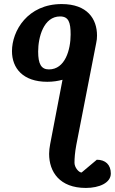

<svg xmlns="http://www.w3.org/2000/svg" viewBox="-20 -708 566 946"><path d="M526 147C526 103 499 79 457 79L382 142C368 142 347 117 347 94C347 73 349 43 356 6L454 -496C457 -508 458 -521 458 -533C458 -615 410 -688 284 -688C116 -688 39 -556 39 -456C39 -372 93 -305 213 -305C241 -305 266 -309 288 -315L227 3C224 19 222 35 222 50C222 139 274 218 403 218C469 218 526 193 526 147ZM328 -538C328 -463 301 -366 221 -366C183 -366 168 -393 168 -454C168 -525 195 -627 276 -627C318 -627 328 -598 328 -538Z"/></svg>

Font: Veleka
Style: Bold Italic
Weight: 700
Italic angle: -12°
Designer: Stefan Peev, Context Ltd, 2016; SIL International, 1997-2014.
Foundry: Stefan Peev, Context Ltd, 2016
Version: Version 5.000